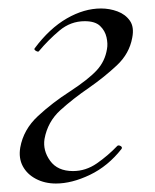

<svg xmlns="http://www.w3.org/2000/svg" viewBox="-20 -419 365 453"><path d="M112 14Q85.6 14 64.7 3Q43.8 -8 33.7 -27Q23.6 -46 27.8 -71Q35.4 -113.6 69.7 -145.3Q104 -177 145.2 -203.4Q188.8 -232 208.3 -253.2Q227.8 -274.4 232.4 -303.2Q234.8 -315.6 231.3 -331.1Q227.8 -346.6 216.1 -357.8Q204.4 -369 180 -369Q146.6 -369 120.2 -346.8Q93.8 -324.6 71.6 -298Q69.8 -296 64.7 -299Q59.6 -302 61.8 -305Q96.8 -352 137.6 -375.5Q178.4 -399 218.4 -399Q238.6 -399 257.2 -392.1Q275.8 -385.2 286.4 -370.2Q297 -355.2 292 -330Q285.2 -292.4 255.7 -264.8Q226.2 -237.2 190.4 -212.2Q152.6 -186.4 122.5 -159.1Q92.4 -131.8 85 -91Q80.8 -63.8 98.3 -39.6Q115.8 -15.4 152.2 -15.4Q182.4 -15.4 208.5 -33.5Q234.6 -51.6 257 -75Q260 -77 264.5 -74.5Q269 -72 267 -68Q235 -27 192.2 -6.5Q149.4 14 112 14Z"/></svg>

Font: Cormorant Light
Style: Italic
Weight: 300
Italic angle: -10°
Designer: Christian Thalmann (Catharsis Fonts)
Foundry: Catharsis Fonts
Version: Version 4.000